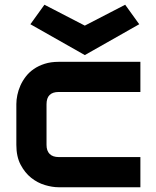

<svg xmlns="http://www.w3.org/2000/svg" viewBox="-20 -788 656 808"><path d="M570.8 0H226.6Q200.2 0 168.9 -9.3Q137.7 -18.6 111.1 -39.8Q84.5 -61 66.7 -95Q48.8 -128.9 48.8 -178.2V-350.1Q48.8 -368.2 53 -388.2Q57.1 -408.2 65.9 -428Q74.7 -447.8 88.6 -465.8Q102.5 -483.9 122.3 -497.6Q142.1 -511.2 168 -519.5Q193.8 -527.8 226.6 -527.8H570.8V-400.9H226.6Q201.7 -400.9 188.7 -388.2Q175.8 -375.5 175.8 -349.1V-178.2Q175.8 -153.3 189 -140.1Q202.1 -127 227.5 -127H570.8ZM167 -768.1 336.9 -680.2 506.8 -768.1 565.9 -686 336.9 -556.2 107.9 -686Z"/></svg>

Font: Audiowide
Style: Regular
Weight: 400
Designer: Astigmatic (AOETI)
Foundry: Astigmatic (AOETI)
Version: Version 1.002